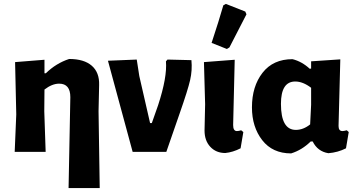

<svg xmlns="http://www.w3.org/2000/svg" viewBox="-20 -775 1824 980"><path d="M207 -470V-401H214Q266 -452 333 -474Q409 -474 448.5 -439.5Q488 -405 486 -341L483 -207L489 185H330L339 -279Q339 -348 282 -348Q246 -348 207 -318L206 -207L213 0H55L63 -191L57 -458Z M957 -468Q962 -417 950.5 -366.5Q939 -316 897 -196L829 0H657L531 -465L678 -471L691 -387L746 -147H755L787 -238Q834 -382 827 -462L835 -471Z M1120 -748 1133 -755 1232 -716 1238 -702Q1221 -668 1151 -533L1138 -525L1060 -556Q1098 -671 1120 -748ZM1130 6Q1083 6 1053.5 -25.5Q1024 -57 1024 -109L1027 -243L1021 -458L1178 -470L1170 -137Q1170 -106 1189 -106Q1198 -106 1211 -110L1222 -101L1208 -18Q1169 2 1130 6Z M1466 8Q1371 8 1318.5 -59.5Q1266 -127 1266 -227Q1266 -334 1320 -403.5Q1374 -473 1473 -473Q1521 -461 1561 -424L1568 -425V-462L1717 -472L1708 -132Q1708 -106 1728 -106Q1735 -106 1750 -110L1760 -101L1746 -18Q1705 3 1656 7Q1601 -2 1576 -53H1566Q1521 -9 1466 8ZM1414 -245Q1414 -112 1490 -112Q1528 -112 1563 -140L1568 -240V-327Q1526 -359 1487 -359Q1414 -359 1414 -245Z"/></svg>

Font: Alegreya Sans ExtraBold
Style: Regular
Weight: 800
Designer: Juan Pablo del Peral
Foundry: Huerta Tipografica
Version: Version 2.007